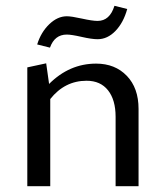

<svg xmlns="http://www.w3.org/2000/svg" viewBox="-20 -641 571 661"><path d="M210 -522Q168 -522 152 -477L108 -488Q121 -530 149.5 -557.5Q178 -585 210 -585Q226 -585 262 -577Q298 -569 316 -569Q358 -569 374 -621L418 -610Q405 -563 377.5 -534.5Q350 -506 316 -506Q296 -506 261 -514Q226 -522 210 -522ZM311 -422Q376 -422 416.5 -380Q457 -338 457 -266V0H378V-239Q378 -297 352 -330Q326 -363 278 -363Q203 -363 153 -300V0H74V-409L139 -423L149 -352Q219 -422 311 -422Z"/></svg>

Font: EauTest Medium
Style: Regular
Weight: 500
Designer: Christian Thalmann (Catharsis Fonts)
Version: Version 0.001;PS 000.001;hotconv 1.0.88;makeotf.lib2.5.64775